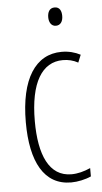

<svg xmlns="http://www.w3.org/2000/svg" viewBox="-53 -761 426 805"><g transform="rotate(-5 160.0 -358.5)"><path d="M208 -727C186 -727 178 -709 178 -688C178 -667 188 -650 207 -650C226 -650 237 -665 237 -689C237 -709 230 -727 208 -727ZM214 10C241 10 274 3 298 -8V-43C271 -31 244 -24 218 -24C124 -24 84 -117 84 -259C84 -422 136 -504 223 -504C246 -504 267 -499 287 -488L300 -520C277 -532 251 -539 221 -539C111 -539 46 -440 46 -258C46 -91 100 10 214 10Z"/></g></svg>

Font: Noto Sans Kannada ExtraCondensed ExtraLight
Style: Regular
Weight: 200
Width: 2
Designer: Jelle Bosma - Monotype Design Team
Foundry: Monotype Imaging Inc.
Version: Version 2.005